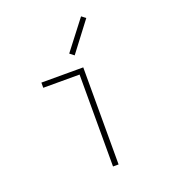

<svg xmlns="http://www.w3.org/2000/svg" viewBox="-137 -852 837 951"><g transform="rotate(-20 281.0 -376.5)"><path d="M294.9 0V-511.7H324.2V0ZM103.5 -484.4V-511.7H324.2V-484.4ZM304.7 -582 282.2 -599.6 400.4 -752.9 421.9 -736.3Z"/></g></svg>

Font: Reddit Mono ExtraLight
Style: Regular
Weight: 250
Monospace: yes
Designer: Stephen Hutchings
Foundry: Reddit
Version: Version 1.014